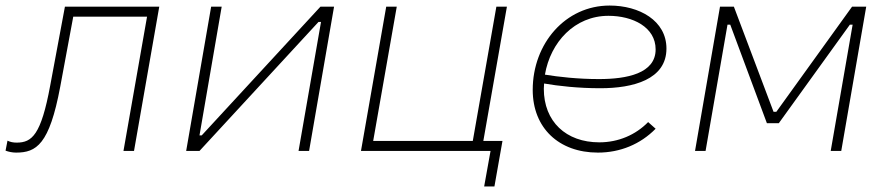

<svg xmlns="http://www.w3.org/2000/svg" viewBox="-42 -544 3191 692"><path d="M16 6C89 6 136 -23 175 -231L222 -484H488L403 0H441L532 -520H192L139 -236C106 -57 73 -30 18 -30C6 -30 -5 -32 -15 -37L-22 -1C-11 3 2 6 16 6Z M629 0H677L1106 -465H1115L1034 0H1072L1162 -520H1113L685 -56H677L757 -520H719Z M1769 -36H1700L1785 -520H1747L1662 -36H1303L1388 -520H1350L1259 0H1726L1703 128H1740Z M2113 6C2193 6 2266 -24 2321 -80L2294 -104C2249 -58 2187 -31 2118 -31C1998 -31 1918 -106 1918 -224L1919 -243C1971 -234 2042 -226 2122 -226C2239 -226 2360 -257 2360 -369C2360 -470 2262 -524 2155 -524C1996 -524 1878 -387 1878 -220C1878 -83 1972 6 2113 6ZM1922 -275C1942 -392 2029 -487 2151 -487C2239 -487 2321 -446 2321 -366C2321 -279 2217 -259 2117 -259C2040 -259 1971 -267 1922 -275Z M2463 0H2501L2580 -455H2590L2722 -100H2765L3021 -455H3031L2952 0H2990L3080 -520H3029L2756 -141H2746L2603 -520H2553Z"/></svg>

Font: Fixel Display ExtraLight
Style: Italic
Weight: 200
Italic angle: -10°
Designer: AlfaBravo + MacPaw
Foundry: Kyrylo Tkachov, Marchela Mozhyna, Serhii Makarenko, Maria Weinstein, Zakhar Kryvoshyya
Version: Version 1.210;Glyphs 3.2 (3217)